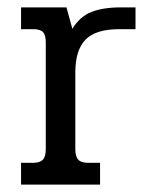

<svg xmlns="http://www.w3.org/2000/svg" viewBox="-20 -500 416 520"><path d="M37 -59H69Q88 -59 96 -67.5Q104 -76 104 -96V-385Q104 -405 96.5 -413Q89 -421 70 -421H37V-480H160L176 -422Q196 -455 227.5 -467.5Q259 -480 307 -480H347V-421H303Q239 -421 211.5 -392.5Q184 -364 184 -304V-96Q184 -76 192 -67.5Q200 -59 219 -59H251V0H37Z"/></svg>

Font: Pridi Light
Style: Regular
Weight: 300
Version: Version 1.002